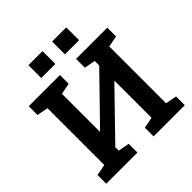

<svg xmlns="http://www.w3.org/2000/svg" viewBox="-232 -1072 1245 1245"><g transform="rotate(-45 390.0 -450.0)"><path d="M34.7 0V-80.1L111.3 -94.7V-615.7L34.7 -630.4V-710.9H320.8V-630.4L243.7 -615.7V-269.5L246.6 -268.6L544.9 -574.7V-615.7L468.8 -630.4V-710.9H754.9V-630.4L678.2 -615.7V-94.7L754.9 -80.1V0H468.8V-80.1L544.9 -94.7V-432.1L542 -433.1L243.7 -126V-94.7L320.8 -80.1V0ZM438.5 -782.7V-900.4H568.4V-782.7ZM221.2 -782.7V-900.4H350.6V-782.7Z"/></g></svg>

Font: Roboto Slab SemiBold
Style: Regular
Weight: 600
Designer: Google
Version: Version 2.001; ttfautohint (v1.8.3)